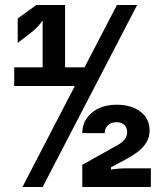

<svg xmlns="http://www.w3.org/2000/svg" viewBox="-20 -750 640 770"><path d="M70 0 280 -405H37V-480H151V-668Q145 -659 134 -646.5Q123 -634 112 -625L51 -578V-676L126 -730H241V-480H319L449 -730H530L151 0ZM310 0V-89L453 -169Q490 -190 490 -219Q490 -238 478.5 -249Q467 -260 448 -260Q426 -260 413 -248Q400 -236 400 -216H310Q310 -266 348.5 -298Q387 -330 448 -330Q507 -330 543.5 -302Q580 -274 580 -227Q580 -192 556.5 -164Q533 -136 483 -110L425 -79V-70Q436 -72 454 -73.5Q472 -75 485 -75H585V0Z"/></svg>

Font: NKDuy Mono ExtraBold
Style: Regular
Weight: 800
Monospace: yes
Designer: NKDuy
Foundry: NKDuy
Version: Version 2.251; ttfautohint (v1.8.4.7-5d5b)